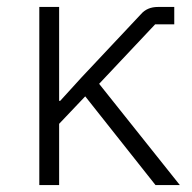

<svg xmlns="http://www.w3.org/2000/svg" viewBox="-20 -532 553 552"><path d="M427 0 225 -255 150 -176V0H93V-512H150V-242H153L214 -309L385 -491Q403 -512 434 -512H481V-462H426L265 -291L497 0Z"/></svg>

Font: IBM Plex Sans Light
Style: Regular
Weight: 300
Designer: Mike Abbink, Paul van der Laan, Pieter van Rosmalen
Foundry: Bold Monday
Version: Version 3.0